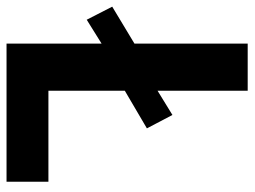

<svg xmlns="http://www.w3.org/2000/svg" viewBox="-128 -646 760 573"><g transform="rotate(90 251.5 -360.0)"><path d="M95.7 -283.7 24.4 -239.3 -14.6 -315.4 95.7 -381.8V-719.7H236.3V-450.7L308.6 -495.1L348.6 -418.9L236.3 -353V-125H507.8V0H95.7Z"/></g></svg>

Font: Reddit Sans Chocolate
Style: Bold
Weight: 700
Designer: Stephen Hutchings
Foundry: Reddit
Version: Version 1.011